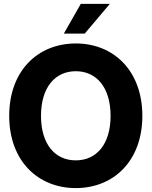

<svg xmlns="http://www.w3.org/2000/svg" viewBox="-20 -965 787 997"><path d="M373.5 11.7C569.8 11.7 719.2 -128.9 719.2 -363.3C719.2 -598.1 569.8 -739.3 373.5 -739.3C176.8 -739.3 27.8 -598.1 27.8 -363.3C27.8 -129.9 176.8 11.7 373.5 11.7ZM373.5 -132.3C265.6 -132.3 192.9 -216.3 192.9 -363.3C192.9 -510.7 265.6 -595.2 373.5 -595.2C481.4 -595.2 554.2 -510.7 554.2 -363.3C554.2 -216.3 481.4 -132.3 373.5 -132.3ZM311.5 -790.5H419.9L550.3 -944.8H399.4Z"/></svg>

Font: Raveo Display
Style: Bold
Weight: 700
Designer: Jakub Foglar, Rasmus Andersson (Inter)
Foundry: Jakubfoglar.com
Version: Version 1.100;Glyphs 3.2.3 (3260)